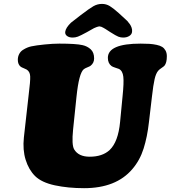

<svg xmlns="http://www.w3.org/2000/svg" viewBox="-20 -942 879 989"><path d="M427.7 -776.4Q394.5 -758.3 381.3 -753.4Q368.2 -748.5 354.5 -748.5Q336.4 -748.5 325.4 -756.6Q314.5 -764.6 315.9 -777.8Q318.4 -798.8 345.7 -825.2L396 -864.3Q439.9 -897.9 460.9 -909.9Q481.9 -921.9 505.4 -921.9Q526.9 -921.9 545.2 -910.9Q563.5 -899.9 592.3 -874L635.7 -834Q645 -822.8 649.7 -816.2Q654.3 -809.6 658 -799.1Q661.6 -788.6 660.2 -777.8Q658.7 -764.6 645.8 -756.6Q632.8 -748.5 614.3 -748.5Q601.1 -748.5 589.4 -753.2Q577.6 -757.8 548.3 -776.4Q543.5 -779.3 535.2 -784.9Q526.9 -790.5 522.7 -793Q518.6 -795.4 512.7 -798.8Q506.8 -802.2 502 -804Q497.1 -805.7 491.7 -806.2Q484.9 -805.2 476.8 -802.2Q468.8 -799.3 464.1 -796.9Q459.5 -794.4 446.3 -786.9Q433.1 -779.3 427.7 -776.4ZM762.7 -444.3 747.1 -312Q738.8 -237.3 719.7 -176.8Q700.7 -116.2 661.1 -70.3Q577.6 27.3 413.1 27.3Q331.1 27.3 262.7 12.7Q194.3 -2 160.6 -35.2Q127.9 -67.9 112.1 -118.9Q96.2 -169.9 103 -233.9L127.9 -455.6Q136.7 -524.4 135.5 -549.1Q134.3 -573.7 116.7 -584Q112.8 -586.4 102.3 -590.6Q91.8 -594.7 86.9 -598.1Q71.8 -609.9 71.8 -633.8Q71.8 -650.4 78.9 -663.8Q85.9 -677.2 97.9 -684.8Q109.9 -692.4 119.9 -696.5Q129.9 -700.7 140.6 -703.1Q165.5 -708.5 209.5 -712.9Q253.4 -717.3 285.6 -717.3Q372.1 -717.3 405.3 -709.5Q429.7 -704.1 447.3 -688Q464.8 -671.9 464.8 -641.1Q464.8 -617.7 446.8 -603.5Q442.9 -600.1 430.9 -595.5Q418.9 -590.8 412.1 -585.9Q386.7 -566.4 374 -443.4L356.4 -273.9Q348.6 -196.3 361.8 -172.9Q384.3 -134.8 441.9 -134.8Q507.8 -134.8 544.9 -169.4Q588.9 -211.4 598.6 -314L611.3 -445.8Q618.7 -516.6 615.2 -546.9Q611.8 -577.1 592.8 -586.9Q587.9 -588.9 574 -593.3Q560.1 -597.7 554.7 -601.6Q535.6 -615.7 535.6 -644Q535.6 -717.3 704.6 -717.3Q731.9 -717.3 750.2 -716.1Q768.6 -714.8 786.9 -710.9Q805.2 -707 815.7 -700.2Q826.2 -693.4 832.8 -681.4Q839.4 -669.4 839.4 -652.3Q839.4 -618.2 827.1 -603.5Q823.7 -599.6 812.3 -592Q800.8 -584.5 794.9 -577.6Q783.2 -564 776.4 -534.4Q769.5 -504.9 762.7 -444.3Z"/></svg>

Font: Cooper* Black
Style: Italic
Weight: 900
Italic angle: -7°
Designer: Owen Earl
Foundry: indestructible type*
Version: Version 0.001